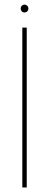

<svg xmlns="http://www.w3.org/2000/svg" viewBox="-20 -828 228 848"><path d="M78.6 0V-706.1H98.1V0ZM100.6 -802.2Q105.5 -797.4 105.5 -790Q105.5 -783.2 100.6 -777.8Q95.2 -772.9 88.4 -772.9Q81.1 -772.9 76.2 -777.8Q71.3 -783.2 71.3 -790Q71.3 -797.4 76.2 -802.2Q81.1 -807.6 88.4 -807.6Q95.2 -807.6 100.6 -802.2Z"/></svg>

Font: Fortheenas_01
Style: Regular
Weight: 100
Designer: Situjuh Nazara
Version: Version 1.10 September 8, 2014